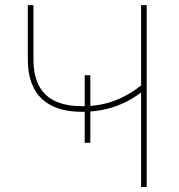

<svg xmlns="http://www.w3.org/2000/svg" viewBox="-20 -748 715 768"><path d="M308.1 -300.8Q236.8 -300.8 188.5 -324.5Q140.1 -348.1 115.7 -394.8Q91.3 -441.4 91.3 -509.8V-727.5H113.8V-509.8Q113.8 -416.5 161.9 -369.9Q210 -323.2 308.6 -323.2Q382.8 -323.2 443.4 -347.2Q503.9 -371.1 555.2 -415.5V-387.2Q506.3 -345.7 443.6 -323.2Q380.9 -300.8 308.1 -300.8ZM544.4 0V-727.5H566.9V0ZM318.8 -176.8V-447.3H341.3V-176.8Z"/></svg>

Font: Inter 17pt Thin
Style: Regular
Weight: 250
Version: Version 4.001;git-66647c0bb